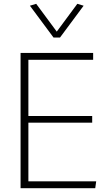

<svg xmlns="http://www.w3.org/2000/svg" viewBox="-20 -988 566 1008"><path d="M469 -674H129V-379H464V-344H129V-36H485L480 0H88V-710H469ZM261 -791 137 -958 170 -968 278 -822 386 -968 419 -958 295 -791Z"/></svg>

Font: Livvic ExtraLight
Style: Regular
Weight: 275
Designer: Jacques Le Bailly, Baron von Fonthausen
Version: Version 1.001; ttfautohint (v1.8.2)